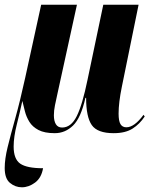

<svg xmlns="http://www.w3.org/2000/svg" viewBox="-28 -556 635 816"><path d="M65 240Q37 240 14.5 221.5Q-8 203 -8 158Q-8 120 4.5 69Q17 18 37 -53.5Q57 -125 79 -225L147 -536H299L216 -157Q210 -130 205.5 -108Q201 -86 201 -66Q201 -42 209.5 -28Q218 -14 236 -14Q274 -14 298 -62Q322 -110 344 -217L411 -536H561L490 -188Q476 -120 476 -73Q476 -42 484 -28.5Q492 -15 509 -15Q543 -15 582 -68L587 -61Q566 -29 535.5 -9.5Q505 10 455 10Q386 10 362 -24.5Q338 -59 338 -140H335Q316 -55 282.5 -22.5Q249 10 205 10Q161 10 135.5 -3.5Q110 -17 97 -38Q84 -59 78 -82.5Q72 -106 67 -127Q57 -81 43.5 -27.5Q30 26 30 67Q30 120 58 139.5Q86 159 155 159Q148 200 121 220Q94 240 65 240Z"/></svg>

Font: Noto Serif Display ExtraCondensed ExtraBold
Style: Italic
Weight: 800
Width: 2
Italic angle: -12°
Designer: Monotype Design Team
Foundry: Monotype Imaging Inc.
Version: Version 2.009